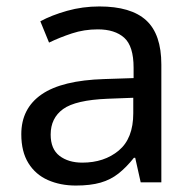

<svg xmlns="http://www.w3.org/2000/svg" viewBox="-20 -565 601 595"><path d="M288 -545Q386 -545 433 -502Q480 -459 480 -365V0H416L399 -76H395Q372 -47 347.5 -27.5Q323 -8 291.5 1Q260 10 215 10Q167 10 128.5 -7Q90 -24 68 -59.5Q46 -95 46 -149Q46 -229 109 -272.5Q172 -316 303 -320L394 -323V-355Q394 -422 365 -448Q336 -474 283 -474Q241 -474 203 -461.5Q165 -449 132 -433L105 -499Q140 -518 188 -531.5Q236 -545 288 -545ZM314 -259Q214 -255 175.5 -227Q137 -199 137 -148Q137 -103 164.5 -82Q192 -61 235 -61Q303 -61 348 -98.5Q393 -136 393 -214V-262Z"/></svg>

Font: hexukorean05
Style: Book
Weight: 400
Designer: Jelle Bosma - Monotype Design Team
Foundry: Monotype Imaging Inc.
Version: Version 2.003